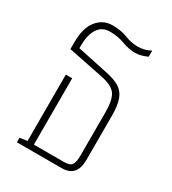

<svg xmlns="http://www.w3.org/2000/svg" viewBox="-133 -581 585 654"><g transform="rotate(30 159.5 -254.0)"><path d="M35 0V-18L64 -22V-283H89V-22H207Q231 -22 238 -33Q245 -44 245 -69V-240Q245 -287 231 -308Q217 -329 173 -338L34 -366V-393Q34 -449 57.5 -478.5Q81 -508 118 -508Q153 -508 177.5 -498Q202 -488 228 -488Q255 -488 278 -501V-477Q270 -473 257 -469Q244 -465 231 -465Q206 -465 179.5 -475Q153 -485 121 -485Q91 -485 75 -461Q59 -437 59 -393V-384L177 -359Q213 -352 233 -339.5Q253 -327 261.5 -303.5Q270 -280 270 -240V-66Q270 0 211 0Z"/></g></svg>

Font: Noto Sans Thai Looped UI Condensed Thin
Style: Regular
Weight: 100
Width: 3
Designer: Cadson Demak Team
Foundry: Cadson Demak Co., Ltd.
Version: Version 1.000; ttfautohint (v1.8.4.7-5d5b)